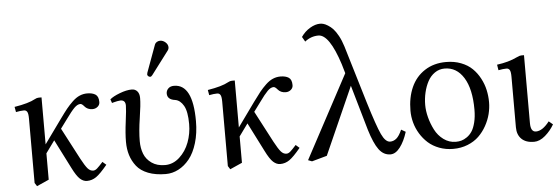

<svg xmlns="http://www.w3.org/2000/svg" viewBox="-47 -841 2915 1000"><g transform="rotate(-5 1410.0 -341.0)"><path d="M471.2 -391.6Q471.2 -377 459.7 -367.4Q448.2 -357.9 433.1 -357.9Q406.2 -357.9 391.1 -376.5Q379.9 -390.1 371.6 -390.1Q356.4 -390.1 339.8 -373.5Q323.2 -356.9 294.9 -317.4L260.3 -270.5L346.2 -106.9Q366.7 -68.4 379.6 -53.5Q392.6 -38.6 408.7 -38.6Q418.9 -38.6 429.4 -47.9Q439.9 -57.1 460 -79.6Q478.5 -63 479 -63Q442.4 -18.6 420.2 -3.2Q397.9 12.2 371.6 12.2Q352.5 12.2 335.2 -3.4Q317.9 -19 295.9 -63L219.7 -213.4L173.3 -149.4V-11.7L109.9 16.6L98.6 -1V-337.4Q98.6 -363.8 93 -373Q87.4 -382.3 76.2 -382.3Q58.6 -382.3 34.2 -377.4L29.3 -404.8Q104.5 -417 138.2 -436Q148.4 -441.9 158.2 -441.9H173.3V-196.3L263.7 -321.8Q286.1 -353 301 -371.6Q315.9 -390.1 334.7 -408Q353.5 -425.8 372.3 -433.8Q391.1 -441.9 411.6 -441.9Q439 -441.9 455.1 -431.4Q471.2 -420.9 471.2 -391.6Z M814 -682.1Q829.1 -682.1 842 -670.7Q855 -659.2 855 -644Q855 -635.7 850.1 -628.9L758.3 -507.3Q752.4 -499.5 747.1 -499.5Q741.2 -499.5 736.6 -503.7Q731.9 -507.8 731.9 -513.2Q731.9 -515.6 733.9 -522.5L786.1 -665Q789.1 -672.9 797.1 -677.5Q805.2 -682.1 814 -682.1ZM963.9 -249Q963.9 -186 948.5 -135Q933.1 -84 907.7 -52.5Q882.3 -21 850.3 -4.4Q818.4 12.2 783.7 12.2Q730.5 12.2 691.7 -2.9Q652.8 -18.1 631.8 -44.9Q610.8 -71.8 601.1 -103.3Q591.3 -134.8 591.3 -172.9Q591.3 -217.3 599.4 -278.6Q607.4 -339.8 607.4 -361.3Q607.4 -390.1 581.5 -390.1Q575.7 -390.1 564.5 -387.9Q553.2 -385.7 544.9 -383.3L536.6 -380.9L529.8 -400.4Q545.9 -414.6 581.5 -428.2Q617.2 -441.9 645 -441.9Q662.6 -441.9 673.6 -429.4Q684.6 -417 684.6 -394Q684.6 -359.4 673.8 -290.5Q663.1 -221.7 663.1 -169.9Q663.1 -133.3 674.6 -103.8Q686 -74.2 714.1 -54.4Q742.2 -34.7 783.7 -34.7Q825.7 -34.7 859.4 -65.2Q893.1 -95.7 910.2 -141.4Q927.2 -187 927.2 -236.8Q927.2 -302.2 909.7 -332.8Q892.1 -363.3 866.2 -367.7Q824.7 -373 824.7 -405.3Q824.7 -419.9 835.4 -430.9Q846.2 -441.9 865.7 -441.9Q963.9 -441.9 963.9 -249Z M1481.4 -391.6Q1481.4 -377 1470 -367.4Q1458.5 -357.9 1443.4 -357.9Q1416.5 -357.9 1401.4 -376.5Q1390.1 -390.1 1381.8 -390.1Q1366.7 -390.1 1350.1 -373.5Q1333.5 -356.9 1305.2 -317.4L1270.5 -270.5L1356.4 -106.9Q1377 -68.4 1389.9 -53.5Q1402.8 -38.6 1418.9 -38.6Q1429.2 -38.6 1439.7 -47.9Q1450.2 -57.1 1470.2 -79.6Q1488.8 -63 1489.3 -63Q1452.6 -18.6 1430.4 -3.2Q1408.2 12.2 1381.8 12.2Q1362.8 12.2 1345.5 -3.4Q1328.1 -19 1306.2 -63L1230 -213.4L1183.6 -149.4V-11.7L1120.1 16.6L1108.9 -1V-337.4Q1108.9 -363.8 1103.3 -373Q1097.7 -382.3 1086.4 -382.3Q1068.8 -382.3 1044.4 -377.4L1039.6 -404.8Q1114.7 -417 1148.4 -436Q1158.7 -441.9 1168.5 -441.9H1183.6V-196.3L1273.9 -321.8Q1296.4 -353 1311.3 -371.6Q1326.2 -390.1 1345 -408Q1363.8 -425.8 1382.6 -433.8Q1401.4 -441.9 1421.9 -441.9Q1449.2 -441.9 1465.3 -431.4Q1481.4 -420.9 1481.4 -391.6Z M2047.4 -98.1Q2032.2 -49.3 2008.8 -18.6Q1985.4 12.2 1958.5 12.2Q1922.4 12.2 1897.9 -20.8Q1873.5 -53.7 1851.6 -126L1783.7 -361.8L1627 -9.3L1547.9 12.7L1527.8 4.9L1760.3 -429.7L1746.1 -478Q1694.8 -637.2 1637.7 -637.2Q1598.6 -637.2 1566.9 -611.8L1552.2 -637.2Q1571.3 -665 1598.9 -681.4Q1626.5 -697.8 1651.9 -697.8Q1659.7 -697.8 1669.2 -695.3Q1678.7 -692.9 1692.6 -684.3Q1706.5 -675.8 1719 -662.6Q1731.4 -649.4 1744.9 -625Q1758.3 -600.6 1768.1 -568.8L1858.4 -268.1Q1897 -141.6 1917.5 -97.9Q1938 -54.2 1962.4 -54.2Q1980.5 -54.2 1995.4 -66.7Q2010.3 -79.1 2024.4 -111.3Z M2081.5 -205.1Q2081.5 -273.9 2105.2 -327.1Q2128.9 -380.4 2176.3 -411.1Q2223.6 -441.9 2288.1 -441.9Q2331.1 -441.9 2366.2 -428.2Q2401.4 -414.6 2424.6 -391.8Q2447.8 -369.1 2463.6 -339.1Q2479.5 -309.1 2486.3 -277.8Q2493.2 -246.6 2493.2 -214.4Q2493.2 -183.6 2485.4 -152.3Q2477.5 -121.1 2460.9 -91.3Q2444.3 -61.5 2420.7 -38.6Q2397 -15.6 2362.3 -1.7Q2327.6 12.2 2286.6 12.2Q2247.6 12.2 2213.9 -0.5Q2180.2 -13.2 2156.2 -34.7Q2132.3 -56.2 2115.2 -84.2Q2098.1 -112.3 2089.8 -143.1Q2081.5 -173.8 2081.5 -205.1ZM2277.8 -408.7Q2249 -408.7 2226.1 -392.8Q2203.1 -377 2189.2 -350.8Q2175.3 -324.7 2168 -293.2Q2160.6 -261.7 2160.6 -228Q2160.6 -197.8 2169.4 -163.6Q2178.2 -129.4 2194.6 -97.4Q2210.9 -65.4 2239.5 -44.4Q2268.1 -23.4 2303.2 -23.4Q2318.4 -23.4 2332.3 -27.1Q2346.2 -30.8 2361.6 -41.5Q2377 -52.2 2388.2 -69.1Q2399.4 -85.9 2406.7 -115.2Q2414.1 -144.5 2414.1 -182.1Q2414.1 -290 2377.2 -349.4Q2340.3 -408.7 2277.8 -408.7Z M2695.8 -441.9V-86.4Q2695.8 -40.5 2723.6 -40.5Q2757.8 -40.5 2793.9 -87.4L2814.9 -69.8Q2796.4 -37.6 2767.6 -12.7Q2738.8 12.2 2709 12.2Q2667 12.2 2644 -10Q2621.1 -32.2 2621.1 -71.3V-335.4Q2621.1 -361.8 2615.5 -371.1Q2609.9 -380.4 2598.6 -380.4Q2581.1 -380.4 2556.6 -375.5L2551.8 -404.8Q2613.8 -413.1 2656.7 -434.1Q2672.4 -441.9 2680.7 -441.9Z"/></g></svg>

Font: Libertinage
Style: b
Weight: 400
Designer: OSP
Foundry: OSP
Version: Version 1.0; 2008; OFL relea